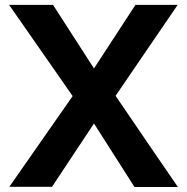

<svg xmlns="http://www.w3.org/2000/svg" viewBox="-20 -753 754 773"><path d="M16.6 -733.4Q81.1 -641.6 272.5 -366.2Q209 -274.4 17.6 -1Q60.5 -1 189.5 -1Q231.4 -64.5 358.4 -255.9Q398.4 -192.4 521.5 0Q564.5 0 696.3 0Q632.8 -91.8 445.3 -367.2Q507.8 -459 695.3 -733.4Q652.3 -733.4 525.4 -733.4Q483.4 -668.9 358.4 -477.5Q316.4 -542 193.4 -733.4Q149.4 -733.4 16.6 -733.4Z"/></svg>

Font: BM-Biotif
Style: Bold
Weight: 400
Designer: Deni Anggara
Version: Version 1.000;PS 001.000;hotconv 1.0.88;makeotf.lib2.5.64776